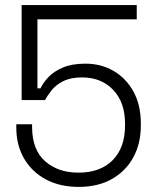

<svg xmlns="http://www.w3.org/2000/svg" viewBox="-20 -720 614 754"><path d="M44 -219V-232H106V-222Q106 -132 157 -87Q208 -42 288 -42Q374 -42 422.5 -91Q471 -140 471 -227V-235Q471 -318 424.5 -367Q378 -416 302 -416Q258 -416 229 -401.5Q200 -387 183.5 -366.5Q167 -346 157 -327H65V-700H517V-644H127V-373H139Q150 -396 171 -418Q192 -440 227.5 -455Q263 -470 316 -470Q377 -470 426 -441.5Q475 -413 504 -360.5Q533 -308 533 -236V-226Q533 -156 503.5 -102Q474 -48 419.5 -17Q365 14 289 14Q215 14 160 -15.5Q105 -45 74.5 -97.5Q44 -150 44 -219Z"/></svg>

Font: Space Grotesk Frontify Light
Style: Regular
Weight: 300
Designer: Florian Karsten
Version: Version 2.000